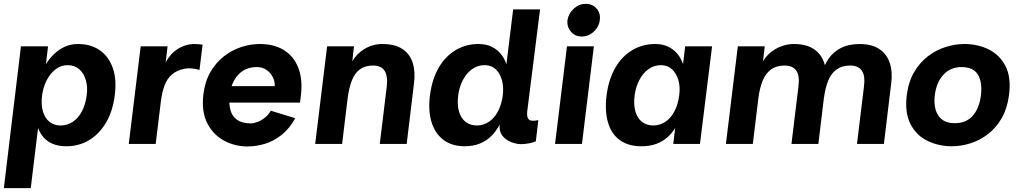

<svg xmlns="http://www.w3.org/2000/svg" viewBox="-28 -749 5306 999"><path d="M170 -83 132 230H-8L81 -508H222L211 -415Q228 -443 252 -466.5Q276 -490 307.5 -505Q339 -520 378 -520Q444 -520 490.5 -488Q537 -456 558.5 -396.5Q580 -337 569 -253Q559 -171 524 -111.5Q489 -52 436 -20Q383 12 317 12Q276 12 246.5 -0.5Q217 -13 198.5 -34.5Q180 -56 170 -83ZM286 -96Q322 -96 350.5 -115Q379 -134 398 -169.5Q417 -205 423 -253Q429 -297 418.5 -332.5Q408 -368 384 -389Q360 -410 324 -410Q290 -410 262 -389Q234 -368 215.5 -332.5Q197 -297 191 -253Q185 -206 195 -170.5Q205 -135 228.5 -116Q252 -97 286 -96Z M642 0 704 -508H844L834 -424Q844 -444 859 -461.5Q874 -479 893.5 -492Q913 -505 936 -512.5Q959 -520 984 -520Q992 -520 1006 -519Q1020 -518 1026 -516L1010 -385Q996 -390 973 -392.5Q950 -395 931 -391Q891 -383 866 -361Q841 -339 828 -304Q815 -269 809 -221L782 0Z M1260 13Q1193 13 1136.5 -18Q1080 -49 1050 -109Q1020 -169 1030 -256Q1038 -324 1066.5 -373.5Q1095 -423 1136.5 -455.5Q1178 -488 1226.5 -504Q1275 -520 1324 -520Q1399 -520 1450.5 -487.5Q1502 -455 1525 -394Q1548 -333 1537 -248L1533 -215H1130L1140 -301H1401Q1403 -314 1398 -331Q1393 -348 1381.5 -363.5Q1370 -379 1351.5 -389.5Q1333 -400 1308 -400Q1266 -400 1236.5 -381Q1207 -362 1189.5 -329.5Q1172 -297 1167 -256Q1162 -210 1171 -176.5Q1180 -143 1206.5 -125Q1233 -107 1277 -107Q1292 -107 1312 -114.5Q1332 -122 1350.5 -137Q1369 -152 1381 -173L1508 -134Q1478 -79 1436.5 -46.5Q1395 -14 1349.5 -0.5Q1304 13 1260 13Z M1612 0 1674 -508H1814L1805 -430Q1815 -448 1831 -464.5Q1847 -481 1867 -493.5Q1887 -506 1911 -513Q1935 -520 1960 -520Q2027 -520 2066 -494Q2105 -468 2119.5 -421.5Q2134 -375 2126 -315L2088 0H1948L1984 -296Q1991 -352 1973.5 -380Q1956 -408 1913 -408Q1872 -408 1845 -388.5Q1818 -369 1803 -331Q1788 -293 1781 -239L1752 0Z M2572 -101Q2554 -67 2528.5 -41.5Q2503 -16 2468.5 -2Q2434 12 2390 12Q2325 12 2281 -20Q2237 -52 2218 -111.5Q2199 -171 2209 -253Q2220 -337 2254.5 -396.5Q2289 -456 2342.5 -488Q2396 -520 2461 -520Q2503 -520 2532 -505Q2561 -490 2579.5 -466.5Q2598 -443 2607 -415L2642 -700H2782L2715 -168Q2712 -138 2724 -127Q2736 -116 2773 -124L2760 -14Q2749 -8 2726 -3.5Q2703 1 2683 1Q2660 1 2632 -9.5Q2604 -20 2586 -43Q2568 -66 2572 -101ZM2455 -96Q2489 -97 2517 -116Q2545 -135 2563.5 -170.5Q2582 -206 2588 -253Q2596 -319 2570 -364.5Q2544 -410 2493 -410Q2457 -410 2428 -389Q2399 -368 2380.5 -332.5Q2362 -297 2356 -253Q2350 -205 2360 -169.5Q2370 -134 2394.5 -115Q2419 -96 2455 -96Z M2998.4 -559Q2964 -559 2942.5 -584.5Q2921 -610 2924.6 -643.7Q2930 -679 2957.5 -704Q2985 -729 3019.2 -729Q3055 -729 3076.5 -704Q3098 -679 3092.6 -643.7Q3089 -610 3061.7 -584.5Q3034.3 -559 2998.4 -559ZM2860 0 2922 -508H3062L3000 0Z M3309 12Q3241 12 3197 -20Q3153 -52 3135.5 -111.5Q3118 -171 3128 -253Q3139 -337 3173.5 -396.5Q3208 -456 3261.5 -488Q3315 -520 3380 -520Q3422 -520 3451 -505Q3480 -490 3498.5 -466.5Q3517 -443 3526 -415L3537 -508H3677L3614 0H3475L3485 -83Q3469 -56 3444.5 -34.5Q3420 -13 3387 -0.5Q3354 12 3309 12ZM3373 -96Q3407 -97 3435 -116Q3463 -135 3481.5 -170.5Q3500 -206 3506 -253Q3512 -297 3501.5 -332.5Q3491 -368 3468 -389Q3445 -410 3411 -410Q3375 -410 3346 -389Q3317 -368 3298.5 -332.5Q3280 -297 3274 -253Q3268 -205 3278 -169.5Q3288 -134 3312.5 -115Q3337 -96 3373 -96Z M3749 0 3811 -508H3951L3942 -430Q3952 -448 3968.5 -464.5Q3985 -481 4006.5 -493.5Q4028 -506 4052.5 -513Q4077 -520 4102 -520Q4167 -520 4206 -494Q4245 -468 4260.5 -421.5Q4276 -375 4268 -315L4230 0H4090L4126 -296Q4134 -354 4115.5 -381Q4097 -408 4054 -408Q4013 -408 3985 -388.5Q3957 -369 3941 -331Q3925 -293 3918 -239L3889 0ZM4431 0 4467 -296Q4475 -354 4456.5 -381Q4438 -408 4395 -408Q4354 -408 4326 -388.5Q4298 -369 4282 -331Q4266 -293 4259 -239L4264 -410Q4279 -442 4299.5 -463.5Q4320 -485 4344 -497.5Q4368 -510 4393.5 -515Q4419 -520 4443 -520Q4508 -520 4547 -494Q4586 -468 4601.5 -421.5Q4617 -375 4609 -315L4571 0Z M4924 12Q4856 12 4798 -16Q4740 -44 4709.5 -103Q4679 -162 4690 -254Q4699 -324 4728.5 -374Q4758 -424 4800.5 -456.5Q4843 -489 4892.5 -504.5Q4942 -520 4990 -520Q5059 -520 5116 -492Q5173 -464 5203.5 -405.5Q5234 -347 5222 -254Q5213 -185 5184.5 -135Q5156 -85 5113.5 -52Q5071 -19 5022 -3.5Q4973 12 4924 12ZM4939 -108Q5000 -108 5034 -147.5Q5068 -187 5076 -254Q5084 -320 5060.5 -360Q5037 -400 4975 -400Q4917 -400 4880.5 -360Q4844 -320 4836 -254Q4828 -187 4854.5 -147.5Q4881 -108 4939 -108Z"/></svg>

Font: Inclusive Sans
Style: Italic
Weight: 400
Italic angle: -7°
Designer: Olivia King
Foundry: Olivia King
Version: Version 2.004